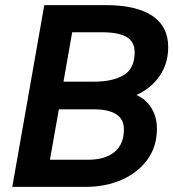

<svg xmlns="http://www.w3.org/2000/svg" viewBox="-20 -730 677 750"><path d="M28 0 153 -710H393Q512 -710 574.5 -668.5Q637 -627 637 -546Q637 -481 603 -432.5Q569 -384 513 -359Q551 -342 572 -307Q593 -272 593 -228Q593 -157 555.5 -106Q518 -55 455 -27.5Q392 0 314 0ZM378 -604H262L228 -411H348Q420 -411 463 -436.5Q506 -462 506 -526Q506 -567 474.5 -585.5Q443 -604 378 -604ZM175 -106H324Q390 -106 427 -136Q464 -166 464 -225Q464 -303 345 -303H210Z"/></svg>

Font: Livvic SemiBold
Style: Italic
Weight: 600
Italic angle: -10°
Designer: Jacques Le Bailly, Baron von Fonthausen
Version: Version 1.001; ttfautohint (v1.8.2)